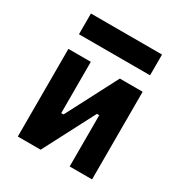

<svg xmlns="http://www.w3.org/2000/svg" viewBox="-171 -857 928 982"><g transform="rotate(30 293.0 -366.0)"><path d="M73.7 0V-517.6H206.1V-214.8H219.7L377.4 -517.6H512.2V0H379.9V-302.7H366.2L208.5 0ZM83 -609.4V-731.9H502.9V-609.4Z"/></g></svg>

Font: Cascadia Code PL
Style: Bold
Weight: 700
Monospace: yes
Designer: Aaron Bell
Foundry: Saja Typeworks
Version: Version 2404.023; ttfautohint (v1.8.4)